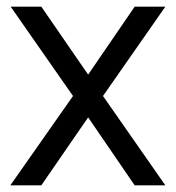

<svg xmlns="http://www.w3.org/2000/svg" viewBox="-20 -556 527 576"><path d="M199 -268 12 -536H104L270 -295H219L384 -536H476L289 -268L476 0H384L219 -241H270L104 0H11Z"/></svg>

Font: Trafiko Sans Variable
Style: Regular
Weight: 400
Designer: Gumpita Rahayu / Trafiko
Foundry: Tokotype / Trafiko
Version: Version 0.001;FEAKit 1.0